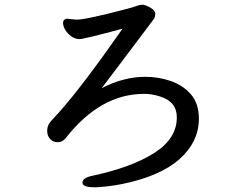

<svg xmlns="http://www.w3.org/2000/svg" viewBox="-20 -751 1040 810"><path d="M261 -672H264L302 -668Q343 -668 517 -714Q544 -721 556.5 -726Q569 -731 581 -731Q593 -731 614 -719Q635 -707 635 -692.5Q635 -678 627 -668Q581 -607 519 -524.5Q457 -442 409 -379Q502 -427 593 -427Q648 -427 699.5 -409.5Q751 -392 785 -353.5Q819 -315 819 -250Q819 -153 737.5 -80Q656 -7 492 26Q440 36 388 39H376Q328 39 328 19Q328 -1 372 -10Q535 -45 630.5 -105.5Q726 -166 726 -256Q726 -322 655 -344Q622 -355 588 -355Q403 -355 257 -168Q243 -151 223.5 -151Q204 -151 191.5 -164.5Q179 -178 179 -200Q179 -222 195 -240Q211 -258 229 -277Q328 -388 497 -630Q334 -586 315.5 -586Q297 -586 280.5 -598Q264 -610 255 -625.5Q246 -641 246 -654Q246 -667 257 -671Q259 -672 261 -672Z"/></svg>

Font: LXGW ZhenKai
Style: Regular
Weight: 400
Designer: LXGW / Fontworks Inc.
Foundry: LXGW / Fontworks Inc.
Version: Version 0.800;June 8, 2025